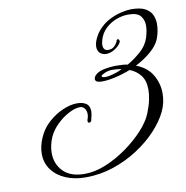

<svg xmlns="http://www.w3.org/2000/svg" viewBox="-79 -726 826 851"><g transform="rotate(-10 334.0 -300.5)"><path d="M239 49Q190 49 150.5 32.5Q111 16 88 -15Q65 -46 65 -87Q65 -122 81 -158Q97 -196 127.5 -223.5Q158 -251 193 -266Q228 -281 257 -281Q283 -281 298.5 -270.5Q314 -260 314 -235Q314 -222 308 -202Q308 -195 304.5 -191Q301 -187 297 -187Q290 -187 290 -196Q290 -198 290.5 -200Q291 -202 292 -205Q296 -214 296 -226Q296 -241 288 -251.5Q280 -262 268 -262Q245 -262 216 -246.5Q187 -231 162.5 -207Q138 -183 125 -155Q109 -119 109 -83Q109 -34 141.5 -0.5Q174 33 238 33Q284 33 333.5 12.5Q383 -8 428.5 -40.5Q474 -73 508 -110Q542 -147 556 -181Q569 -213 574.5 -239Q580 -265 580 -286Q580 -327 561 -351Q542 -375 513 -386Q477 -372 443 -364.5Q409 -357 385 -357Q354 -357 354 -373Q354 -377 357 -383Q369 -402 399 -408.5Q429 -415 459 -415Q474 -415 487 -414Q500 -413 509 -411Q539 -428 569 -454Q599 -480 610 -515Q614 -528 616.5 -541.5Q619 -555 619 -568Q619 -593 604.5 -611Q590 -629 549 -629Q523 -629 496 -619Q469 -609 447.5 -589Q426 -569 417 -539Q416 -533 414.5 -527.5Q413 -522 413 -517Q413 -490 436 -490Q452 -490 462 -499Q472 -508 478 -520Q478 -526 482 -528L484 -533V-529H485Q492 -529 492 -518V-517Q485 -501 464.5 -487.5Q444 -474 424 -474Q406 -474 394 -486Q385 -497 385 -512Q385 -529 394 -548.5Q403 -568 415 -582Q438 -609 466.5 -623.5Q495 -638 522 -644Q549 -650 565 -650Q607 -650 629 -638Q651 -626 659.5 -607Q668 -588 668 -567Q668 -552 665.5 -537.5Q663 -523 659 -511Q649 -477 616.5 -448.5Q584 -420 544 -400Q594 -381 616.5 -342Q639 -303 639 -259Q639 -217 621 -179Q602 -139 564.5 -98.5Q527 -58 475.5 -24.5Q424 9 364 29Q304 49 239 49ZM403 -374Q411 -374 421 -376Q431 -378 441 -381Q445 -382 455 -385.5Q465 -389 479 -396Q469 -398 458.5 -399Q448 -400 437 -400Q419 -400 402.5 -392.5Q386 -385 386 -381Q386 -374 403 -374Z"/></g></svg>

Font: Fleur De Leah
Style: Regular
Weight: 400
Designer: Robert E. Leuschke
Foundry: Robert E. Leuschke
Version: Version 1.010; ttfautohint (v1.8.3)